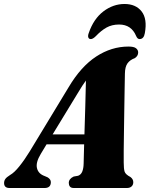

<svg xmlns="http://www.w3.org/2000/svg" viewBox="-66 -943 750 963"><path d="M138.5 -171Q112.5 -128 119.5 -99.5Q126.5 -71 158 -60L173 -53.5Q189 -43.5 189 -29.5Q189 0 157.5 0H-18Q-45.5 0 -45.5 -25Q-45.5 -36 -39.5 -45Q-33.5 -54 -15 -65.5Q5.5 -77 31.2 -109Q57 -141 83 -183.5L278.5 -506Q340 -609.5 416.5 -659.5Q493 -709.5 578.5 -709.5Q605.5 -709.5 616.2 -701Q627 -692.5 627 -680Q627 -662.5 610.5 -651.5Q586.5 -643 573.8 -625.8Q561 -608.5 560.5 -574Q560 -551 559.2 -504.2Q558.5 -457.5 557.5 -400Q556.5 -342.5 555.8 -286.2Q555 -230 554.5 -187Q554 -144 554.5 -128Q554.5 -96.5 559 -82.2Q563.5 -68 588.5 -55Q602.5 -44.5 602.5 -29Q602.5 -16 594 -8Q585.5 0 570 0H305Q290 0 284.5 -7.5Q279 -15 279 -25.5Q279 -46 303.5 -57.5L326 -61.5Q340.5 -67 346.8 -83Q353 -99 353.5 -122Q354 -137.5 354.5 -162.5Q355 -187.5 356 -219H167.5ZM323.5 -475 198 -269H357.5Q359.5 -337 361.8 -411.2Q364 -485.5 365 -539Q357 -528.5 346.8 -512.8Q336.5 -497 323.5 -475ZM531.5 -820Q495.5 -820 468.5 -805Q441.5 -790 415 -762Q400 -747 389.5 -747Q380 -747 377 -755.2Q374 -763.5 379 -777Q403.5 -848.5 452.5 -885.8Q501.5 -923 558.5 -923Q615 -923 644.2 -885.8Q673.5 -848.5 660.5 -777Q655.5 -747 634 -747Q623.5 -747 617 -762Q593 -820 531.5 -820Z"/></svg>

Font: Fraunces 144pt S050 Black
Style: Italic
Weight: 900
Italic angle: -16°
Version: Version 1.000; ttfautohint (v1.8.3)